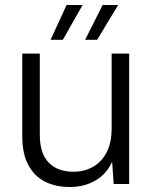

<svg xmlns="http://www.w3.org/2000/svg" viewBox="-20 -735 609 767"><path d="M259 12Q202 12 159.5 -9.5Q117 -31 93 -76Q69 -121 69 -189V-521H139V-197Q139 -122 174.5 -85.5Q210 -49 274 -49Q317 -49 351.5 -68.5Q386 -88 406 -126.5Q426 -165 426 -222V-521H496V0H434L428 -89Q406 -40 361.5 -14Q317 12 259 12ZM320 -576 390 -715H452L368 -576ZM182 -576 246 -715H310L231 -576Z"/></svg>

Font: DM Sans 10pt Light
Style: Regular
Weight: 300
Version: Version 4.004;gftools[0.9.30]